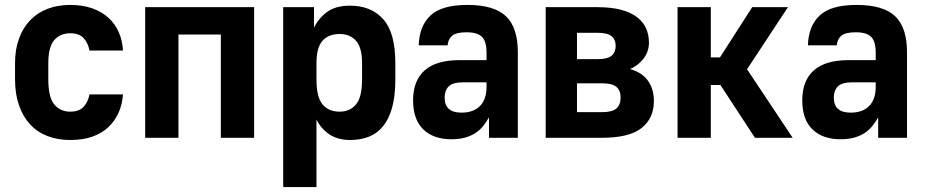

<svg xmlns="http://www.w3.org/2000/svg" viewBox="-20 -559 3754 779"><path d="M265 9Q214 9 172.5 -7Q131 -23 102 -54.5Q73 -86 57 -132Q41 -178 41 -237V-303Q41 -358 57 -402Q73 -446 102 -476.5Q131 -507 172.5 -523Q214 -539 265 -539Q316 -539 355 -525Q394 -511 421 -486Q448 -461 462.5 -427Q477 -393 479 -354H343Q338 -383 320 -403.5Q302 -424 265 -424Q224 -424 200 -396Q176 -368 176 -303V-237Q176 -165 200 -135.5Q224 -106 265 -106Q302 -106 320 -126.5Q338 -147 343 -176H479Q476 -135 461 -101.5Q446 -68 419.5 -43Q393 -18 354.5 -4.5Q316 9 265 9Z M569 -530H1011V0H876V-419H704V0H569Z M1129 -530H1254V-447Q1274 -487 1308.5 -511.5Q1343 -536 1400 -536Q1486 -536 1535 -481Q1584 -426 1584 -303V-237Q1584 -171 1571.5 -124.5Q1559 -78 1535 -48Q1511 -18 1477 -4.5Q1443 9 1400 9Q1351 9 1317 -13.5Q1283 -36 1264 -74V200H1129ZM1358 -106Q1400 -106 1424.5 -135.5Q1449 -165 1449 -237V-303Q1449 -366 1424.5 -393.5Q1400 -421 1358 -421Q1313 -421 1288.5 -393.5Q1264 -366 1264 -303V-237Q1264 -165 1288.5 -135.5Q1313 -106 1358 -106Z M1811 6Q1739 6 1697.5 -34Q1656 -74 1656 -152Q1656 -232 1703 -273.5Q1750 -315 1844 -315H1954V-346Q1954 -391 1935.5 -409.5Q1917 -428 1873 -428Q1831 -428 1814.5 -414Q1798 -400 1796 -375H1679Q1681 -453 1726.5 -496Q1772 -539 1876 -539Q1985 -539 2033 -493Q2081 -447 2081 -347V0H1964V-83Q1954 -65 1941 -48.5Q1928 -32 1910 -20Q1892 -8 1868 -1Q1844 6 1811 6ZM1852 -102Q1901 -102 1927.5 -129Q1954 -156 1954 -207V-225H1859Q1817 -225 1800.5 -208.5Q1784 -192 1784 -163Q1784 -102 1852 -102Z M2194 -530H2403Q2459 -530 2499 -519.5Q2539 -509 2564.5 -489.5Q2590 -470 2601.5 -443.5Q2613 -417 2613 -386Q2613 -366 2606.5 -349Q2600 -332 2589 -318.5Q2578 -305 2564.5 -295Q2551 -285 2536 -279Q2585 -265 2609 -231.5Q2633 -198 2633 -149Q2633 -79 2583 -39.5Q2533 0 2423 0H2194ZM2423 -104Q2464 -104 2481 -119Q2498 -134 2498 -163Q2498 -192 2481 -206.5Q2464 -221 2423 -221H2321V-104ZM2403 -319Q2445 -319 2461.5 -333Q2478 -347 2478 -373Q2478 -398 2461.5 -412Q2445 -426 2403 -426H2321V-319Z M2729 -530H2864V-326H2901L3032 -530H3177L3011 -278L3196 0H3043L2903 -214H2864V0H2729Z M3390 6Q3318 6 3276.5 -34Q3235 -74 3235 -152Q3235 -232 3282 -273.5Q3329 -315 3423 -315H3533V-346Q3533 -391 3514.5 -409.5Q3496 -428 3452 -428Q3410 -428 3393.5 -414Q3377 -400 3375 -375H3258Q3260 -453 3305.5 -496Q3351 -539 3455 -539Q3564 -539 3612 -493Q3660 -447 3660 -347V0H3543V-83Q3533 -65 3520 -48.5Q3507 -32 3489 -20Q3471 -8 3447 -1Q3423 6 3390 6ZM3431 -102Q3480 -102 3506.5 -129Q3533 -156 3533 -207V-225H3438Q3396 -225 3379.5 -208.5Q3363 -192 3363 -163Q3363 -102 3431 -102Z"/></svg>

Font: Golos UI
Style: Bold
Weight: 700
Designer: A.Korolkova, Vitaly Kuzmin
Foundry: ParaType Ltd
Version: Version 2.000